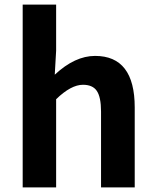

<svg xmlns="http://www.w3.org/2000/svg" viewBox="-20 -818 680 838"><path d="M79 -798H225V-597L219 -492Q307 -574 395 -574Q568 -574 568 -349V0H421V-331Q421 -395 402 -422Q384 -448 342 -448Q290 -448 225 -385V0H79Z"/></svg>

Font: KaiGen Gothic SC Bold
Style: Bold
Weight: 700
Designer: Ryoko NISHIZUKA Ë•øÂ°öÊ∂ºÂ≠ê (kana & ideographs); Paul D. Hunt (Latin, Greek & Cyrillic); Wenlong ZHANG Âº†ÊñáÈæô (bopom
Version: Version 1.001 October 10, 2014